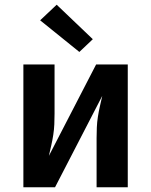

<svg xmlns="http://www.w3.org/2000/svg" viewBox="-20 -793 640 813"><path d="M79 0V-520H211V-312Q211 -289 210 -266.5Q209 -244 205.5 -221.5Q202 -199 197 -177Q192 -155 187 -133L387 -520H521V0H389V-208Q389 -231 390 -253.5Q391 -276 394.5 -298.5Q398 -321 403 -343Q408 -365 413 -387L213 0ZM316 -573 150 -707 220 -773 373 -627Z"/></svg>

Font: Iosevka SS04 XBd Ex
Style: Regular
Weight: 800
Width: 7
Monospace: yes
Designer: Belleve Invis
Foundry: Belleve Invis
Version: Version 19.0.0; ttfautohint (v1.8.4)